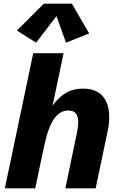

<svg xmlns="http://www.w3.org/2000/svg" viewBox="-20 -1021 630 1041"><path d="M6.3 0 160.2 -732.4H324.7L265.1 -448.2Q297.4 -493.7 337.2 -517.1Q377 -540.5 429.2 -540.5Q491.7 -540.5 525.9 -510.3Q560.1 -480 568.8 -428.5Q577.6 -377 564.5 -313.5L498.5 0H334.5L398.9 -310.1Q404.8 -338.9 404.1 -364.5Q403.3 -390.1 390.9 -406Q378.4 -421.9 349.6 -421.9Q305.2 -421.9 273.2 -377Q241.2 -332 219.2 -228L170.9 0ZM175.8 -789.6 71.8 -855.5 217.8 -1001H369.6L463.4 -839.8L337.9 -789.6L286.1 -933.6Z"/></svg>

Font: Schibsted Grotesk ExtraBold
Style: Italic
Weight: 800
Italic angle: -12°
Designer: Bakken & Baeck AS, Henrik Kongsvoll
Foundry: Schibsted ASA
Version: Version 1.100; ttfautohint (v1.8.4.7-5d5b);gftools[0.9.25]